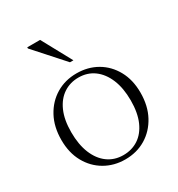

<svg xmlns="http://www.w3.org/2000/svg" viewBox="-168 -800 854 920"><g transform="rotate(-30 259.5 -340.0)"><path d="M260.5 -12.5Q307.5 -12.5 343.8 -36.2Q380 -60 400.8 -107Q421.5 -154 421.5 -222.5Q421.5 -290.5 401 -339.8Q380.5 -389 344 -415.8Q307.5 -442.5 258.5 -442.5Q212 -442.5 175.8 -418.5Q139.5 -394.5 118.8 -347.8Q98 -301 98 -232.5Q98 -164.5 118.2 -115Q138.5 -65.5 175.2 -39Q212 -12.5 260.5 -12.5ZM258.5 10Q196.5 10 146.5 -19Q96.5 -48 67.5 -100.5Q38.5 -153 38.5 -223.5Q38.5 -296.5 67.8 -350.5Q97 -404.5 147 -434.5Q197 -464.5 260.5 -464.5Q323 -464.5 372.8 -435.8Q422.5 -407 451.5 -354.5Q480.5 -302 480.5 -231.5Q480.5 -158.5 451.2 -104.2Q422 -50 372 -20Q322 10 258.5 10ZM279.5 -526H260.5L119 -684V-690.5H190Z"/></g></svg>

Font: Newsreader 36pt Light
Style: Regular
Weight: 300
Designer: Hugues Gentile
Foundry: Production Type
Version: Version 1.003